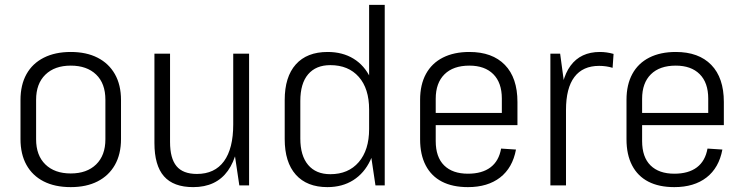

<svg xmlns="http://www.w3.org/2000/svg" viewBox="-20 -760 3050 787"><path d="M270 7Q205 7 159 -16.5Q113 -40 88.5 -84Q64 -128 64 -190V-350Q64 -412 88.5 -456Q113 -500 159.5 -523.5Q206 -547 270 -547Q334 -547 380 -523.5Q426 -500 451 -456Q476 -412 476 -350V-190Q476 -128 451 -84Q426 -40 380 -16.5Q334 7 270 7ZM270 -49Q336 -49 374 -86Q412 -123 412 -189V-351Q412 -418 374 -454.5Q336 -491 270 -491Q204 -491 166 -454Q128 -417 128 -351V-189Q128 -123 166 -86Q204 -49 270 -49Z M677 -178Q677 -111 703.5 -79Q730 -47 787 -47Q860 -47 898 -99Q936 -151 936 -250L962 -316V-255Q962 -127 914 -60Q866 7 772 7Q691 7 652 -37.5Q613 -82 613 -174V-540H677ZM1001 0H961L936 -168V-540H1001Z M1322 7Q1238 7 1192.5 -44Q1147 -95 1147 -190V-350Q1147 -445 1192.5 -496Q1238 -547 1323 -547Q1384 -547 1429 -519.5Q1474 -492 1498.5 -440Q1523 -388 1523 -316V-228Q1523 -156 1498 -103Q1473 -50 1428 -21.5Q1383 7 1322 7ZM1334 -46Q1408 -46 1450.5 -95.5Q1493 -145 1493 -231V-311Q1493 -397 1450.5 -445Q1408 -493 1334 -493Q1275 -493 1243 -455.5Q1211 -418 1211 -346V-192Q1211 -122 1243 -84Q1275 -46 1334 -46ZM1493 -175V-740H1557V0H1519Z M1898 7Q1835 7 1791.5 -15.5Q1748 -38 1725 -82Q1702 -126 1702 -189V-351Q1702 -413 1726 -457Q1750 -501 1795.5 -524Q1841 -547 1904 -547Q1998 -547 2049.5 -494Q2101 -441 2101 -342V-247H1754V-297H2048L2037 -270V-356Q2037 -421 2002 -456Q1967 -491 1904 -491Q1838 -491 1802 -455.5Q1766 -420 1766 -355V-182Q1766 -116 1800.5 -82Q1835 -48 1898 -48Q1956 -48 1990.5 -74Q2025 -100 2034 -151L2095 -147Q2081 -72 2030 -32.5Q1979 7 1898 7Z M2236 -540H2276L2300 -362V0H2236ZM2277 -326Q2277 -434 2318.5 -490.5Q2360 -547 2439 -547Q2453 -547 2467 -545Q2481 -543 2495 -539L2491 -482Q2465 -490 2436 -490Q2369 -490 2334.5 -444.5Q2300 -399 2300 -309Z M2744 7Q2681 7 2637.5 -15.5Q2594 -38 2571 -82Q2548 -126 2548 -189V-351Q2548 -413 2572 -457Q2596 -501 2641.5 -524Q2687 -547 2750 -547Q2844 -547 2895.5 -494Q2947 -441 2947 -342V-247H2600V-297H2894L2883 -270V-356Q2883 -421 2848 -456Q2813 -491 2750 -491Q2684 -491 2648 -455.5Q2612 -420 2612 -355V-182Q2612 -116 2646.5 -82Q2681 -48 2744 -48Q2802 -48 2836.5 -74Q2871 -100 2880 -151L2941 -147Q2927 -72 2876 -32.5Q2825 7 2744 7Z"/></svg>

Font: Pathway Extreme SemiCondensed ExtraLight
Style: Regular
Weight: 250
Width: 4
Version: Version 1.001;gftools[0.9.26]